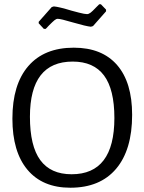

<svg xmlns="http://www.w3.org/2000/svg" viewBox="-20 -870 675 898"><path d="M598 -333Q598 -169 523 -80.5Q448 8 309 8Q179 8 108.5 -76Q38 -160 38 -315Q38 -475 112.5 -561Q187 -647 325 -647Q457 -647 527.5 -566Q598 -485 598 -333ZM120 -324Q120 -187 168.5 -121Q217 -55 315 -55Q515 -55 515 -318Q515 -452 466.5 -517Q418 -582 320 -582Q120 -582 120 -324ZM476 -825V-817L415 -748L405 -745Q383 -747 321 -765Q264 -782 250 -782Q243 -782 235 -775.5Q227 -769 210 -752L194 -735H185L161 -761V-768L222 -837L232 -840Q256 -838 315 -820Q322 -818 349 -811Q376 -804 387 -804Q395 -804 404 -811Q413 -818 427 -833L444 -850H452Z"/></svg>

Font: Alegreya Sans
Style: Regular
Weight: 400
Designer: Juan Pablo del Peral
Foundry: Huerta Tipografica
Version: Version 2.008; ttfautohint (v1.6)